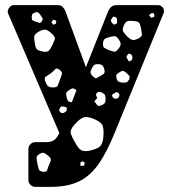

<svg xmlns="http://www.w3.org/2000/svg" viewBox="-20 -540 671 751"><path d="M118 191Q107 191 99 183Q91 175 91 164V43Q91 32 99 24Q107 16 118 16H160Q180 16 191.5 8Q203 0 212 -20L11 -489Q10 -492 10 -496Q12 -506 18.5 -513Q25 -520 35 -520H204Q219 -520 226 -512Q233 -504 236 -496L316 -277L403 -496Q407 -505 414.5 -512.5Q422 -520 437 -520H598Q607 -520 614 -513.5Q621 -507 621 -499Q621 -497 621.5 -494.5Q622 -492 620 -489L430 -24Q398 56 364.5 103Q331 150 287 170.5Q243 191 177 191ZM138 -482Q132 -489 128.5 -491.5Q125 -494 117 -491Q108 -488 106 -484Q104 -480 104 -471Q104 -463 107.5 -460.5Q111 -458 118 -456Q127 -453 132.5 -451Q138 -449 143 -456Q149 -464 146 -469Q143 -474 138 -482ZM581 -489 571 -488 563 -480 572 -470 585 -476ZM438 -461Q438 -472 429 -474Q424 -476 422 -473.5Q420 -471 417 -467Q411 -459 416 -454Q420 -448 422.5 -445.5Q425 -443 431 -445Q437 -447 437.5 -451Q438 -455 438 -461ZM200 -459 188 -463 181 -453 189 -443 199 -448ZM532 -428Q529 -441 526 -448Q523 -455 510 -457Q493 -459 483 -458.5Q473 -458 465 -442Q457 -425 462 -416.5Q467 -408 480 -395Q492 -384 500.5 -383.5Q509 -383 524 -391Q536 -398 535 -406Q534 -414 532 -428ZM185 -406Q170 -421 160 -423.5Q150 -426 131 -416Q115 -407 114 -396.5Q113 -386 117 -367Q119 -351 126 -346Q133 -341 149 -338Q164 -336 170 -341Q176 -346 183 -360Q190 -376 194 -385Q198 -394 185 -406ZM444 -387Q436 -398 429 -398.5Q422 -399 409 -395Q396 -392 390 -388Q384 -384 383 -371Q382 -357 388 -353Q394 -349 406 -344Q419 -339 426.5 -338Q434 -337 442 -348Q452 -359 452 -367Q452 -375 444 -387ZM489 -329Q483 -331 481 -328.5Q479 -326 476 -321Q473 -317 478 -310Q481 -306 482 -302.5Q483 -299 489 -301Q498 -304 498 -315Q498 -326 489 -329ZM368 -289Q355 -290 349.5 -286.5Q344 -283 339 -272Q333 -261 334.5 -254.5Q336 -248 345 -240Q353 -232 358.5 -235Q364 -238 373 -243Q382 -248 386 -251.5Q390 -255 389 -265Q386 -277 382.5 -282Q379 -287 368 -289ZM213 -267Q201 -276 195 -268.5Q189 -261 177 -252Q167 -245 160 -241Q153 -237 156 -225Q161 -210 167 -204Q173 -198 188 -198Q203 -198 206 -205.5Q209 -213 214 -227Q219 -241 222 -249.5Q225 -258 213 -267ZM474 -255Q467 -261 462.5 -262.5Q458 -264 450 -259Q441 -254 437 -249.5Q433 -245 436 -235Q438 -224 443 -221Q448 -218 459 -217Q469 -216 474.5 -218Q480 -220 485 -229Q489 -239 485.5 -243.5Q482 -248 474 -255ZM240 -163Q242 -151 246 -146Q250 -141 261 -140L279 -187Q272 -193 267 -194Q262 -195 254 -190Q244 -184 240.5 -179Q237 -174 240 -163ZM373 -180Q365 -182 361.5 -179Q358 -176 355 -170L360 -156L349 -144L351 -141Q357 -133 360.5 -128.5Q364 -124 373 -127Q385 -131 389 -136Q393 -141 393 -152Q393 -165 389 -170.5Q385 -176 373 -180ZM440 -178Q436 -181 433.5 -179Q431 -177 427 -175Q423 -172 420 -170.5Q417 -169 419 -164Q422 -154 432 -154Q443 -154 446 -163Q448 -169 446.5 -172Q445 -175 440 -178ZM228 -123Q223 -124 220 -123.5Q217 -123 215 -118Q212 -113 211.5 -109.5Q211 -106 216 -101Q221 -97 224.5 -97.5Q228 -98 234 -101Q243 -106 241 -116Q240 -121 237 -121.5Q234 -122 228 -123ZM349 -74Q321 -86 306 -80.5Q291 -75 271 -52Q253 -32 257 -18Q261 -4 274 18Q286 40 297 47Q308 54 332 49Q358 43 369.5 34Q381 25 384 -1Q387 -31 382 -46.5Q377 -62 349 -74ZM172 72Q161 63 154 59Q147 55 135 62Q123 69 123 77Q123 85 126 99Q129 114 131.5 122Q134 130 149 132Q163 133 165 124Q167 115 173 102Q178 92 179 86Q180 80 172 72ZM303 91 295 95 294 108 307 109 312 97Z"/></svg>

Font: Rubik Moonrocks
Style: Regular
Weight: 400
Designer: Hubert and Fischer, NaN
Foundry: Hubert and Fischer, NaN
Version: Version 2.200